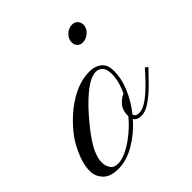

<svg xmlns="http://www.w3.org/2000/svg" viewBox="-144 -612 720 720"><g transform="rotate(-45 216.0 -252.0)"><path d="M83 1Q42 1 22.5 -17.8Q2.9 -36.6 0.5 -64Q-1 -97.2 14.4 -135.3Q29.8 -173.3 47.9 -199.2Q71.8 -232.9 106 -263.9Q140.1 -294.9 180.9 -314.7Q221.7 -334.5 264.6 -334.5Q290.5 -334.5 309.3 -321Q328.1 -307.6 330.1 -278.3Q332.5 -236.8 314 -191.2Q295.4 -145.5 263.7 -106.4Q267.1 -92.3 285.6 -92.3Q303.7 -92.3 325.2 -106.7Q346.7 -121.1 366.9 -140.6Q387.2 -160.2 401.9 -176.8Q416.5 -193.4 421.4 -198.2L432.1 -189.9Q422.9 -181.2 405.8 -162.8Q388.7 -144.5 367.9 -125.2Q347.2 -106 325.4 -92.3Q303.7 -78.6 284.7 -78.6Q261.2 -78.6 252.9 -93.3Q216.8 -52.2 171.6 -25.6Q126.5 1 83 1ZM95.7 -13.7Q112.8 -13.7 135.3 -23.4Q157.7 -33.2 180.2 -49.3Q217.8 -76.2 248 -112.3V-114.3Q248 -144.5 263.9 -162.4Q279.8 -180.2 294.9 -185.1Q318.8 -234.9 316.4 -274.4Q314.9 -298.3 304 -307.6Q293 -316.9 279.8 -316.9Q251.5 -316.9 210.2 -283.4Q168.9 -250 118.2 -187Q82 -141.6 67.6 -110.4Q53.2 -79.1 55.2 -56.2Q55.2 -43 64.2 -28.3Q73.2 -13.7 95.7 -13.7ZM323.2 -428.7Q309.6 -428.7 301.5 -437.3Q293.5 -445.8 293.5 -459Q293.5 -476.1 307.9 -490.5Q322.3 -504.9 342.3 -504.9Q356 -504.9 364 -495.8Q372.1 -486.8 372.1 -474.1Q372.1 -456.1 356.7 -442.4Q341.3 -428.7 323.2 -428.7Z"/></g></svg>

Font: Pinyon Script
Style: Regular
Weight: 400
Designer: Nicole Fally, Eben Sorkin
Foundry: Sorkin Type Co.
Version: Version 1.008; ttfautohint (v1.8.4.7-5d5b)